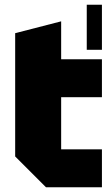

<svg xmlns="http://www.w3.org/2000/svg" viewBox="-20 -790 470 810"><path d="M346 -580V-770H410V-580ZM44 -650 238 -700V-540H410V-380H238V-160H410V0H174L44 -130Z"/></svg>

Font: Tektur ExtraBold
Style: Regular
Weight: 800
Designer: Adam Jagosz
Foundry: Adam Jagosz
Version: Version 1.005;gftools[0.9.30]